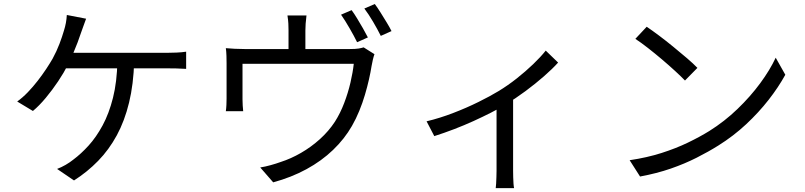

<svg xmlns="http://www.w3.org/2000/svg" viewBox="-20 -867 4040 964"><path d="M412.3 -773.1Q405.9 -756.2 399.3 -737.4Q392.6 -718.6 386.9 -702.8Q379.7 -680.5 369.4 -653.4Q359 -626.3 347 -597.8Q334.9 -569.2 320.7 -541.2Q301.3 -502.8 272 -458.9Q242.6 -415 209.7 -375.5Q176.8 -336 145.2 -309.8L66.4 -357.3Q93.4 -376.7 119.6 -403.8Q145.7 -431 169.2 -461.3Q192.7 -491.7 211.9 -520.6Q231 -549.6 244.1 -572.3Q264.7 -610.2 278.6 -646.9Q292.5 -683.6 300.7 -712.2Q307 -731.7 310.8 -752Q314.5 -772.3 315.5 -791.8ZM286.9 -601.9Q300.4 -601.9 333 -601.9Q365.6 -601.9 411 -601.9Q456.5 -601.9 507.4 -601.9Q558.4 -601.9 609.4 -601.9Q660.3 -601.9 704.5 -601.9Q748.6 -601.9 779.4 -601.9Q810.1 -601.9 821 -601.9Q839.8 -601.9 866.3 -603Q892.9 -604.1 914.6 -607.5V-521.2Q890.9 -522.9 864.5 -523.4Q838 -523.9 821 -523.9Q808.4 -523.9 769 -523.9Q729.6 -523.9 674.2 -523.9Q618.9 -523.9 557.2 -523.9Q495.5 -523.9 438.4 -523.9Q381.2 -523.9 338 -523.9Q294.8 -523.9 276.5 -523.9ZM653.7 -559.3Q650.5 -444 628 -351.8Q605.6 -259.6 566.4 -187.4Q527.2 -115.3 472.9 -59.5Q418.6 -3.7 351.6 39L266.6 -18.8Q288.1 -26.9 309.6 -39.3Q331.1 -51.8 347.9 -65.4Q386.8 -94.3 424.9 -136.2Q463.1 -178.2 495.2 -237.5Q527.3 -296.7 547.3 -376.1Q567.3 -455.5 569.5 -559.9Z M1745.4 -816.1Q1758.4 -798.7 1773.2 -774.1Q1788 -749.5 1802.5 -724.5Q1816.9 -699.5 1827.1 -679.1L1773 -655Q1758.2 -685.3 1735.2 -725.1Q1712.3 -765 1692.3 -793.3ZM1861.8 -846.9Q1875.4 -828.6 1891 -803.7Q1906.6 -778.8 1921.5 -754.3Q1936.5 -729.8 1945.7 -710.9L1891.9 -686.8Q1875.7 -719.6 1853.1 -757.9Q1830.5 -796.2 1809.3 -824.2ZM1518.8 -789.2Q1516 -766.2 1514.6 -748.1Q1513.3 -729.9 1513.3 -714Q1513.3 -702.5 1513.3 -677.5Q1513.3 -652.6 1513.3 -625.6Q1513.3 -598.7 1513.3 -580.5H1428.6Q1428.6 -600.5 1428.6 -627.4Q1428.6 -654.4 1428.6 -678.4Q1428.6 -702.5 1428.6 -714Q1428.6 -729.9 1427.8 -748.1Q1426.9 -766.2 1423.3 -789.2ZM1860.1 -595Q1856.2 -584.6 1852 -567Q1847.8 -549.3 1845.5 -534.9Q1840.9 -505.1 1832.5 -468.1Q1824.1 -431 1812.2 -390.7Q1800.3 -350.4 1784 -310.6Q1767.8 -270.8 1747.1 -234.7Q1709.8 -169.5 1652.2 -114.2Q1594.6 -58.9 1519 -17.7Q1443.3 23.6 1351.7 48.5L1286.6 -26.2Q1311.6 -30.1 1339 -37.8Q1366.5 -45.4 1389.9 -53.9Q1440.5 -70.1 1491.3 -99.4Q1542.2 -128.7 1586.5 -168.7Q1630.7 -208.7 1661.4 -255.7Q1688.5 -298.2 1708 -349.4Q1727.6 -400.7 1739.6 -452.4Q1751.6 -504.2 1756.2 -546.7H1197.6Q1197.6 -531.1 1197.6 -506Q1197.6 -481 1197.6 -453.5Q1197.6 -425.9 1197.6 -402.7Q1197.6 -379.5 1197.6 -368.1Q1197.6 -354.6 1198.6 -337.4Q1199.6 -320.2 1201 -308.7H1113.9Q1115.9 -322.1 1116.8 -340.1Q1117.6 -358.1 1117.6 -372.6Q1117.6 -384.6 1117.6 -408.2Q1117.6 -431.8 1117.6 -459.3Q1117.6 -486.9 1117.6 -511Q1117.6 -535.1 1117.6 -548.2Q1117.6 -564 1117 -586.3Q1116.3 -608.7 1113.9 -625.2Q1135.8 -623.4 1158.4 -622.1Q1181.1 -620.8 1207.4 -620.8H1737.3Q1765.4 -620.8 1780.8 -623.4Q1796.2 -626 1805.8 -629.2Z M2121.8 -257.9Q2188 -273.7 2255.5 -299.7Q2323 -325.6 2382.3 -355Q2441.6 -384.3 2482.4 -409.1Q2530 -437.9 2574.7 -473.3Q2619.5 -508.8 2657.1 -544.9Q2694.8 -581.1 2720.1 -612.9L2782.2 -552.8Q2754 -521.6 2711.5 -484.3Q2668.9 -447 2618.8 -409.8Q2568.8 -372.7 2516.4 -340.9Q2485.1 -321.7 2444.3 -300.9Q2403.4 -280.2 2357 -259Q2310.5 -237.9 2260.3 -218.6Q2210 -199.3 2160.5 -183.6ZM2473.1 -364 2556.2 -384.4V-9.5Q2556.2 5.2 2556.7 22.8Q2557.2 40.4 2558.2 55Q2559.3 69.6 2561.1 77.5H2468.9Q2470.3 69.6 2471 55Q2471.7 40.4 2472.4 22.8Q2473.1 5.2 2473.1 -9.5Z M3227 -732.7Q3253.7 -714.7 3288.7 -688.5Q3323.7 -662.3 3360.2 -632.4Q3396.8 -602.5 3429.1 -574.9Q3461.4 -547.2 3481.6 -526.2L3419.2 -462.7Q3400.4 -482.2 3370 -510.2Q3339.6 -538.2 3303.9 -568.5Q3268.2 -598.7 3233.2 -626.1Q3198.2 -653.5 3170 -671.9ZM3141.3 -62.6Q3228.7 -75.6 3301.3 -98.8Q3373.9 -122 3433.8 -150.9Q3493.7 -179.8 3540.9 -209Q3618.1 -257.3 3682.9 -319.9Q3747.8 -382.4 3796.9 -449.1Q3846 -515.8 3874.7 -577.3L3922.9 -491.7Q3889 -429.8 3839.2 -365.9Q3789.3 -302 3726.2 -243.1Q3663.1 -184.2 3587 -136.5Q3537.2 -105.2 3477.6 -75.1Q3418 -44.9 3347.7 -20.5Q3277.4 3.8 3193.6 19.3Z"/></svg>

Font: Noto Sans TC
Style: Regular
Weight: 100
Designer: Ryoko NISHIZUKA 西塚涼子 (kana, bopomofo & ideographs); Paul D. Hunt (Latin, Greek & Cyrillic); Sandoll Communications 산돌커뮤니
Foundry: Adobe
Version: Version 2.004;hotconv 1.0.118;makeotfexe 2.5.65603